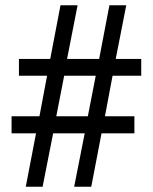

<svg xmlns="http://www.w3.org/2000/svg" viewBox="-20 -803 582 730"><path d="M78 -93H142L182 -296H302L262 -93H327L366 -296H491V-361H379L408 -515H517V-579H420L460 -783H396L357 -579H235L275 -783H210L171 -579H52V-515H159L130 -361H24V-296H117ZM194 -361 224 -515H344L314 -361Z"/></svg>

Font: Noto Sans Kannada UI Condensed
Style: Regular
Weight: 400
Width: 3
Designer: Jelle Bosma - Monotype Design Team
Foundry: Monotype Imaging Inc.
Version: Version 2.005